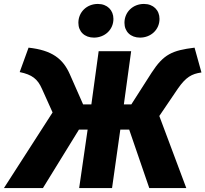

<svg xmlns="http://www.w3.org/2000/svg" viewBox="-67 -955 1043 975"><path d="M410 -764C465 -764 509 -804 509 -859C509 -903 478 -935 430 -935C374 -935 331 -894 331 -839C331 -795 362 -764 410 -764ZM644 -764C699 -764 743 -804 743 -859C743 -903 712 -935 664 -935C608 -935 565 -894 565 -839C565 -795 596 -764 644 -764ZM921 -713C808 -699 764 -680 703 -586L600 -425H562L599 -695H434L397 -425H355L288 -577C253 -657 197 -700 78 -713L33 -589C96 -576 124 -554 146 -504L200 -384L-47 0H151L334 -297H378L335 0H502L544 -297H589L691 0H879L742 -366L837 -506C877 -563 906 -580 956 -587Z"/></svg>

Font: Fira Sans ExtraBold
Style: Italic
Weight: 800
Italic angle: -8°
Designer: bBox Type GmbH & Carrois Corporate GbR & Edenspiekermann AG
Foundry: bBox Type GmbH & Carrois Corporate GbR & Edenspiekermann AG
Version: Version 4.301;PS 004.301;hotconv 1.0.88;makeotf.lib2.5.64775